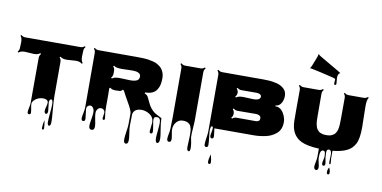

<svg xmlns="http://www.w3.org/2000/svg" viewBox="-118 -1420 4378 2203"><g transform="rotate(10 2070.5 -318.0)"><path d="M44.9 -523.9 47.4 -586.4Q47.4 -640.1 26.4 -660.6L36.1 -670.4Q55.7 -651.4 84.5 -651.4H725.6Q755.4 -651.4 774.4 -670.4L784.2 -660.6Q765.6 -642.1 765.6 -611.8L763.2 -549.3Q763.2 -496.6 784.2 -475.6L774.4 -465.3Q752.4 -487.8 703.1 -487.8L595.2 -481Q543.9 -481 521.5 -503.4L511.2 -493.7Q530.3 -475.1 530.3 -444.8V-39.6Q530.3 11.2 539.3 111.8Q548.3 212.4 548.3 244.1Q548.3 299.8 528.3 299.8Q508.3 299.8 508.3 260.3Q508.3 220.7 514.9 153.1Q521.5 85.4 521.5 51.3Q521.5 -2 500.5 -2Q490.2 -2 484.4 10.3Q478.5 22.5 478.5 34.2L489.7 136.2Q489.7 171.4 469.7 171.4Q459.5 171.4 454.6 161.1Q449.7 150.9 449.7 137.2Q449.7 123.5 458.5 92.5Q467.3 61.5 467.3 42Q467.3 22.5 450.4 12.2Q433.6 2 408 2Q382.3 2 354.7 12.2Q327.1 22.5 306.2 44.2Q285.2 65.9 285.2 87.2Q285.2 108.4 291.7 138.7Q298.3 168.9 298.3 189.2Q298.3 209.5 280.3 209.5Q259.8 209.5 259.8 187.7Q259.8 166 267.6 132.8Q275.4 99.6 275.4 83V-43.9Q276.4 -311.5 276.4 -444.8Q276.4 -475.6 294.9 -493.7L285.2 -503.4Q263.7 -481.4 213.9 -481.4L108.9 -487.8Q58.6 -487.8 36.1 -465.3L26.4 -475.6Q44.9 -494.1 44.9 -523.9ZM465.8 245.1Q477.5 298.8 477.5 338.4Q477.5 355.5 465.3 355.5Q453.1 355.5 453.1 339.8Q453.1 295.9 465.8 245.1Z M1677.2 160.2 1688 59.1Q1688 -2.4 1637.9 -34.9Q1587.9 -67.4 1532.7 -63.7Q1477.5 -60.1 1455.6 -26.4Q1444.3 -10.3 1444.3 11.7L1441.9 142.6Q1441.9 169.4 1450.2 222.4Q1458.5 275.4 1458.5 302.2Q1458.5 349.6 1431.6 349.6Q1404.8 349.6 1404.8 303.7Q1404.8 273.4 1413.6 216.8Q1422.4 160.2 1423.6 130.9Q1424.8 101.6 1424.8 5.9Q1424.8 -19.5 1409.2 -52.7Q1393.6 -85.9 1359.9 -144Q1326.2 -202.1 1304.7 -246.6L1290 -254.9Q1278.3 -233.4 1248.5 -233.4L1207.5 -231.9Q1165.5 -231.9 1144.5 -252.4L1134.3 -242.7Q1135.7 -224.6 1135.7 -165.5L1135.3 -45.9Q1135.3 7.8 1137.2 33.2L1146.5 105Q1146.5 125 1132.8 125Q1119.1 125 1119.1 106.4L1127 45.9Q1127 23.9 1114 11Q1101.1 -2 1080.3 -2Q1059.6 -2 1043.7 16.4Q1027.8 34.7 1027.8 64Q1027.8 93.3 1038.6 143.3Q1049.3 193.4 1049.3 215.3Q1049.3 261.2 1016.6 261.2Q983.9 261.2 983.9 216.3Q983.9 195.3 993.4 143.1Q1002.9 90.8 1002.9 60.1Q1002.9 29.3 988.8 9.5Q974.6 -10.3 956.5 -10.3Q938.5 -10.3 925.8 2.2Q913.1 14.6 913.1 33.2L926.3 148.9Q926.3 178.7 904.3 178.7Q882.3 178.7 882.3 148.4Q882.3 130.9 891.6 87.2Q900.9 43.5 900.4 19Q899.9 -5.4 899.9 -612.8Q899.9 -643.1 881.3 -661.1L891.1 -670.9Q910.2 -652.3 939.5 -652.3H1377Q1479.5 -652.3 1514.9 -646.2Q1550.3 -640.1 1576.9 -633.3Q1603.5 -626.5 1621.8 -616.5Q1640.1 -606.4 1658.9 -591.6Q1677.7 -576.7 1689 -557.6Q1714.8 -514.2 1714.8 -465.3Q1714.8 -416.5 1707.3 -385.5Q1699.7 -354.5 1682.1 -327.1Q1644 -268.1 1548.3 -268.1L1544.4 -256.8Q1575.2 -244.6 1585.4 -223.1Q1628.4 -129.4 1648.9 -104.2Q1669.4 -79.1 1687 -64Q1704.6 -48.8 1737.3 -33.2Q1770 -17.6 1776.9 -12.9Q1783.7 -8.3 1783.7 -5.4Q1783.7 43.5 1796.9 120.1Q1810.1 196.8 1810.1 218.8Q1810.1 240.7 1808.3 250.5Q1806.6 260.3 1800.8 269.8Q1794.9 279.3 1783.7 279.3Q1772.5 279.3 1766.8 263.2Q1761.2 247.1 1761.2 223.6Q1761.2 200.2 1767.6 139.9Q1773.9 79.6 1773.9 48.8Q1773.9 -12.2 1734.4 -12.2Q1714.8 -12.2 1705.3 -5.4Q1695.8 1.5 1695.8 22.7Q1695.8 43.9 1704.6 90.3Q1713.4 136.7 1713.4 160.4Q1713.4 184.1 1695.3 184.1Q1677.2 184.1 1677.2 160.2ZM1352.1 -490.2 1236.8 -486.8Q1166 -486.8 1144.5 -507.8L1134.3 -498.5Q1153.8 -479.5 1153.8 -449.7V-417Q1153.8 -387.7 1134.3 -368.2L1144.5 -358.4Q1165.5 -379.9 1231.4 -379.9L1355 -375.5Q1404.3 -375.5 1431.4 -388.4Q1458.5 -401.4 1458.5 -436Q1458.5 -458 1443.4 -470.5Q1428.2 -482.9 1406.7 -486.6Q1385.3 -490.2 1352.1 -490.2Z M2134.3 263.2 2139.6 133.3Q2139.6 70.3 2135 53.7Q2130.4 37.1 2125.5 24.4Q2120.6 11.7 2112.8 3.9Q2105 -3.9 2094.2 -10.7Q2073.7 -24.4 2029.8 -24.4Q1985.8 -24.4 1955.8 11.2Q1925.8 46.9 1925.8 96.7Q1925.8 115.2 1933.1 152.1Q1940.4 189 1940.4 207.5Q1940.4 242.7 1915.5 242.7Q1890.6 242.7 1890.6 208.5Q1890.6 189.5 1898.2 151.4Q1905.8 113.3 1905.8 93.8L1909.2 -37.1V-610.8Q1909.2 -641.1 1890.1 -659.7L1899.9 -669.9Q1920.4 -650.4 1948.7 -650.4H2125.5Q2154.8 -650.4 2174.3 -669.9L2184.1 -659.7Q2165 -640.6 2165 -610.8V-39.6Q2165 -14.2 2159.7 48.1Q2154.3 110.4 2156.2 144H2155.8Q2173.8 225.1 2173.8 267.6Q2173.8 310.1 2157.7 310.1Q2134.3 310.1 2134.3 263.2Z M2402.3 0 2413.1 89.4Q2413.1 119.1 2392.3 119.1Q2371.6 119.1 2371.6 89.8Q2371.6 76.2 2377.4 49.3Q2383.3 22.5 2383.3 2Q2383.3 -18.6 2371.6 -18.6Q2362.3 -18.6 2357.9 -4.2Q2353.5 10.3 2353.5 31Q2353.5 51.8 2360.6 110.6Q2367.7 169.4 2367.7 198.5Q2367.7 227.5 2345.7 227.5Q2323.7 227.5 2323.7 199.5Q2323.7 171.4 2331.5 121.8Q2339.4 72.3 2339.4 47.4L2339.8 -610.8Q2339.8 -641.1 2320.8 -659.7L2330.6 -669.9Q2351.1 -650.4 2379.4 -650.4H2792.5Q2799.8 -650.4 2818.4 -650.9Q2836.9 -651.4 2862.3 -650.4Q2887.7 -649.4 2914.3 -648.7Q2940.9 -647.9 2967.5 -643.6Q2994.1 -639.2 3018.6 -633.1Q3043 -627 3064 -615.2Q3085 -603.5 3100.6 -588.9Q3134.3 -556.6 3134.3 -506.8Q3134.3 -457 3111.3 -420.2Q3088.4 -383.3 3046.9 -379.9L3047.9 -370.1Q3076.7 -372.6 3101.6 -356.7Q3126.5 -340.8 3142.1 -314.5Q3174.8 -258.8 3174.8 -210.9Q3174.8 -163.1 3160.9 -130.4Q3147 -97.7 3122.1 -76.2Q3097.2 -54.7 3066.9 -39.1Q3036.6 -23.4 2999.5 -15.6Q2928.7 0 2858.9 0ZM2571.8 -253.4Q2590.8 -234.4 2590.8 -204.1Q2590.8 -173.8 2571.8 -154.8L2581.5 -144.5Q2601.1 -164.1 2630.4 -164.1H2822.3Q2825.7 -164.1 2836.9 -163.8Q2848.1 -163.6 2852.8 -163.8Q2857.4 -164.1 2866.9 -165Q2876.5 -166 2881.1 -168.7Q2885.7 -171.4 2891.1 -175.8Q2901.4 -183.1 2901.4 -204.1Q2901.4 -225.1 2884.3 -235.4Q2867.2 -245.6 2845.2 -245.6L2630.4 -244.1Q2600.6 -244.1 2581.5 -263.2ZM2668 -412.1 2782.2 -407.2Q2840.8 -407.2 2856.9 -428.2Q2864.7 -438.5 2864.7 -451.9Q2864.7 -465.3 2854 -473.1Q2835.9 -485.8 2806.6 -485.8L2630.4 -485.4Q2603.5 -485.4 2584 -503.9L2574.7 -494.1Q2593.8 -475.1 2593.8 -447.8Q2593.8 -420.4 2574.7 -400.4L2584 -391.1Q2605.5 -412.1 2668 -412.1ZM2397 388.2Q2397 363.8 2404.5 335.4Q2412.1 307.1 2413.6 300.8Q2415 308.1 2420.2 327.9Q2425.3 347.7 2427.7 361.6Q2430.2 375.5 2430.2 393.8Q2430.2 412.1 2413.6 412.1Q2397 412.1 2397 388.2Z M3666.5 -746.6 3668.9 -796.4Q3668.9 -802.2 3635.3 -811Q3601.6 -819.8 3497.3 -843.8Q3393.1 -867.7 3381.3 -868.9Q3369.6 -870.1 3366 -870.1Q3362.3 -870.1 3362.3 -870.8Q3362.3 -871.6 3365.2 -875Q3374.5 -886.7 3383.8 -910.2L3420.4 -1003.9Q3428.7 -1024.9 3430.2 -1036.6Q3431.6 -1048.3 3432.1 -1048.3Q3432.6 -1048.3 3435.5 -1044.9Q3447.3 -1032.7 3468.8 -1020.5L3678.7 -898.4Q3713.4 -877.9 3713.4 -876.5Q3713.4 -875 3709.2 -872.1Q3705.1 -869.1 3700.2 -864.3Q3687 -851.1 3687 -814.5L3692.4 -748Q3692.4 -740.2 3688.2 -735.6Q3684.1 -731 3678.7 -731Q3666.5 -731 3666.5 -746.6ZM4065.4 -551.8 4069.8 -302.2Q4069.8 -171.9 4037.6 -111.3Q4007.3 -53.7 3951.2 -24.9Q3887.2 8.3 3781.2 18.1V109.4L3786.1 159.7Q3786.1 176.3 3776.9 176.3Q3767.6 176.3 3767.6 144L3770.5 64.5Q3770.5 11.7 3737.8 11.7Q3712.4 11.7 3712.4 53.2Q3712.4 53.2 3714.8 95.7Q3714.8 110.4 3720.9 138.4Q3727.1 166.5 3727.1 178.2Q3727.1 189.9 3722.2 197.8Q3717.3 205.6 3708 205.6Q3698.7 205.6 3694.1 197.5Q3689.5 189.5 3689.5 178.2Q3689.5 167 3696 141.4Q3702.6 115.7 3702.6 108.4Q3702.6 101.1 3702.6 93.5Q3702.6 85.9 3702.1 78.1Q3701.7 70.3 3699.7 58.6Q3695.8 34.2 3676.3 34.2Q3640.1 34.2 3640.1 105.5V127.9Q3640.1 146 3648.9 180.7Q3657.7 215.3 3657.7 230.5Q3657.7 268.1 3633.3 268.1Q3621.1 268.1 3614 257.8Q3606.9 247.6 3606.9 231.4Q3606.9 215.3 3615 176.8Q3623 138.2 3623 118.2V21Q3484.4 14.6 3415 -19.5Q3293.9 -78.1 3290.5 -242.2Q3289.6 -287.6 3289.6 -377.4L3290.5 -603Q3290.5 -631.8 3271.5 -651.4L3281.7 -661.1Q3299.8 -642.6 3330.1 -642.6H3502.9Q3532.7 -642.6 3551.3 -661.1L3561.5 -651.4Q3543 -632.3 3543 -603L3543.9 -352.1Q3543.9 -279.3 3547.9 -259.8Q3551.8 -240.2 3556.4 -223.9Q3561 -207.5 3567.6 -197.8Q3574.2 -188 3584.5 -177Q3594.7 -166 3607.9 -160.2Q3638.7 -146.5 3668.2 -146.5Q3697.8 -146.5 3714.1 -149.2Q3730.5 -151.9 3742.9 -158Q3755.4 -164.1 3765.4 -171.1Q3775.4 -178.2 3782.5 -189.2Q3789.6 -200.2 3794.9 -210.2Q3800.3 -220.2 3803.5 -235.4Q3806.6 -250.5 3808.6 -262Q3810.5 -273.4 3811.5 -291Q3813 -317.9 3813 -352.1L3814 -603Q3814 -632.8 3795.9 -651.4L3805.2 -661.1Q3823.7 -642.6 3854 -642.6H4026.9Q4057.6 -642.6 4075.7 -661.1L4085.4 -651.4Q4065.4 -630.9 4065.4 -551.8ZM3760.7 270Q3760.7 246.6 3767.8 230.2Q3774.9 213.9 3776.4 213.9Q3777.8 213.9 3781.7 222.7Q3793 248 3793 271Q3793 293.9 3776.9 293.9Q3760.7 293.9 3760.7 270Z"/></g></svg>

Font: Nosifer
Style: Regular
Weight: 400
Version: Version 001.002